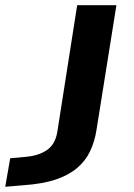

<svg xmlns="http://www.w3.org/2000/svg" viewBox="-163 -521 512 734"><path d="M-143 193 -124 84 -59 78Q-12 73 18 51.5Q48 30 56 -16L132 -501H282L206 -25Q199 20 181.5 57Q164 94 131.5 121.5Q99 149 49.5 165.5Q0 182 -72 187Z"/></svg>

Font: Nunito Sans 7pt Expanded
Style: Bold Italic
Weight: 700
Width: 7
Italic angle: -9°
Designer: Vernon Adams
Foundry: Vernon Adams
Version: Version 3.101;gftools[0.9.27]